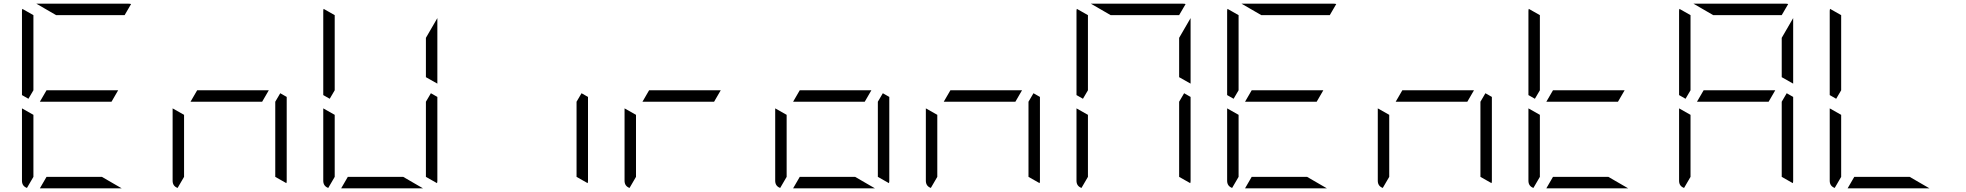

<svg xmlns="http://www.w3.org/2000/svg" viewBox="-20 -1020 10648 1040"><path d="M584 -469H408H196L232 -531H408H620ZM161 -531 134 -485 99 -505V-959Q99 -968 101 -972L161 -938V-735ZM532 -62 639 0H408H196L232 -62H408ZM126 -2Q99 -12 99 -41V-433L161 -398V-265V-62ZM284 -938 177 -1000H408H676Q686 -1000 690 -998L655 -938H408Z M1400 -469H1224H1012L1048 -531H1224H1436ZM1498 -515 1533 -495V-41Q1533 -32 1531 -28L1471 -62V-265V-469ZM942 -2Q915 -12 915 -41V-433L977 -398V-265V-62Z M1793 -531 1766 -485 1731 -505V-959Q1731 -968 1733 -972L1793 -938V-735ZM2164 -62 2271 0H2040H1828L1864 -62H2040ZM2314 -515 2349 -495V-41Q2349 -32 2347 -28L2287 -62V-265V-469ZM1758 -2Q1731 -12 1731 -41V-433L1793 -398V-265V-62ZM2287 -815 2349 -922V-567L2287 -602V-735Z M3130 -515 3165 -495V-41Q3165 -32 3163 -28L3103 -62V-265V-469Z M3848 -469H3672H3460L3496 -531H3672H3884ZM3390 -2Q3363 -12 3363 -41V-433L3425 -398V-265V-62Z M4664 -469H4488H4276L4312 -531H4488H4700ZM4612 -62 4719 0H4488H4276L4312 -62H4488ZM4762 -515 4797 -495V-41Q4797 -32 4795 -28L4735 -62V-265V-469ZM4206 -2Q4179 -12 4179 -41V-433L4241 -398V-265V-62Z M5480 -469H5304H5092L5128 -531H5304H5516ZM5578 -515 5613 -495V-41Q5613 -32 5611 -28L5551 -62V-265V-469ZM5022 -2Q4995 -12 4995 -41V-433L5057 -398V-265V-62Z M5873 -531 5846 -485 5811 -505V-959Q5811 -968 5813 -972L5873 -938V-735ZM6394 -515 6429 -495V-41Q6429 -32 6427 -28L6367 -62V-265V-469ZM5838 -2Q5811 -12 5811 -41V-433L5873 -398V-265V-62ZM5996 -938 5889 -1000H6120H6388Q6398 -1000 6402 -998L6367 -938H6120ZM6367 -815 6429 -922V-567L6367 -602V-735Z M7112 -469H6936H6724L6760 -531H6936H7148ZM6689 -531 6662 -485 6627 -505V-959Q6627 -968 6629 -972L6689 -938V-735ZM7060 -62 7167 0H6936H6724L6760 -62H6936ZM6654 -2Q6627 -12 6627 -41V-433L6689 -398V-265V-62ZM6812 -938 6705 -1000H6936H7204Q7214 -1000 7218 -998L7183 -938H6936Z M7928 -469H7752H7540L7576 -531H7752H7964ZM8026 -515 8061 -495V-41Q8061 -32 8059 -28L7999 -62V-265V-469ZM7470 -2Q7443 -12 7443 -41V-433L7505 -398V-265V-62Z M8744 -469H8568H8356L8392 -531H8568H8780ZM8321 -531 8294 -485 8259 -505V-959Q8259 -968 8261 -972L8321 -938V-735ZM8692 -62 8799 0H8568H8356L8392 -62H8568ZM8286 -2Q8259 -12 8259 -41V-433L8321 -398V-265V-62Z M9560 -469H9384H9172L9208 -531H9384H9596ZM9137 -531 9110 -485 9075 -505V-959Q9075 -968 9077 -972L9137 -938V-735ZM9658 -515 9693 -495V-41Q9693 -32 9691 -28L9631 -62V-265V-469ZM9102 -2Q9075 -12 9075 -41V-433L9137 -398V-265V-62ZM9260 -938 9153 -1000H9384H9652Q9662 -1000 9666 -998L9631 -938H9384ZM9631 -815 9693 -922V-567L9631 -602V-735Z M9953 -531 9926 -485 9891 -505V-959Q9891 -968 9893 -972L9953 -938V-735ZM10324 -62 10431 0H10200H9988L10024 -62H10200ZM9918 -2Q9891 -12 9891 -41V-433L9953 -398V-265V-62Z"/></svg>

Font: DSEG7 Modern Mini
Style: Light
Weight: 300
Designer: Keshikan(Twitter:@keshinomi_88pro)
Version: Version 0.46